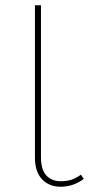

<svg xmlns="http://www.w3.org/2000/svg" viewBox="-20 -701 364 731"><path d="M299 -20Q259 10 211 10Q167 10 140 -18.5Q113 -47 113 -101V-681H136V-102Q136 -55 156.5 -33Q177 -11 211 -11Q236 -11 254 -17.5Q272 -24 288 -36Z"/></svg>

Font: Fira Sans Thin
Style: Regular
Weight: 100
Designer: bBox Type GmbH & Carrois Corporate GbR & Edenspiekermann AG
Foundry: bBox Type GmbH & Carrois Corporate GbR & Edenspiekermann AG
Version: Version 4.301